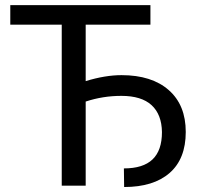

<svg xmlns="http://www.w3.org/2000/svg" viewBox="-20 -731 790 756"><path d="M572.3 -633.8H317.4V-411.6Q394 -435.1 458.5 -435.1Q577.6 -435.1 644.5 -376.2Q711.4 -317.4 711.4 -211.4Q711.4 -105.5 647.9 -50Q584.5 5.4 468.8 5.4L467.8 -67.9Q543.5 -67.9 580.6 -103.3Q617.7 -138.7 617.7 -210.9Q616.7 -280.3 576.9 -316.9Q537.1 -353.5 458 -353.5Q384.8 -353.5 317.4 -331.1V0H223.1V-633.8H20.5V-710.9H572.3Z"/></svg>

Font: Roboto-ThirdPerson-AD3FC
Style: ThirdPerson-AD3FC
Weight: 400
Designer: Google
Version: Version 2.137; 2017